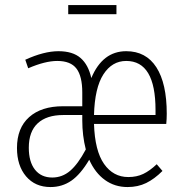

<svg xmlns="http://www.w3.org/2000/svg" viewBox="-20 -737 735 768"><path d="M445.8 -716.8V-680.2H252.9V-716.8ZM647 -282.2Q647 -260.7 645 -241.2H356Q359.4 -133.8 396.2 -81.3Q433.1 -28.8 493.2 -28.8Q526.9 -28.8 553 -41.3Q579.1 -53.7 606.9 -80.1L629.9 -53.2Q597.7 -21 564.7 -4.9Q531.7 11.2 490.2 11.2Q439 11.2 399.7 -17.1Q360.4 -45.4 336.9 -98.1Q302.2 -39.6 265.4 -14.2Q228.5 11.2 182.1 11.2Q120.6 11.2 84.2 -31.7Q47.9 -74.7 47.9 -145Q47.9 -225.1 96.7 -268.6Q145.5 -312 231.9 -312H309.1V-367.2Q309.1 -432.1 285.9 -462.6Q262.7 -493.2 209 -493.2Q160.6 -493.2 92.8 -463.9L81.1 -498Q155.8 -532.2 213.9 -532.2Q271 -532.2 302.2 -505.1Q333.5 -478 345.2 -424.8Q390.1 -532.2 484.9 -532.2Q564 -532.2 605.5 -467.8Q647 -403.3 647 -282.2ZM602.1 -276.9V-296.9Q602.1 -493.2 484.9 -493.2Q428.2 -493.2 393.6 -439.5Q358.9 -385.7 356 -276.9ZM189 -26.9Q229 -26.9 260.5 -53.7Q292 -80.6 323.2 -139.2Q309.1 -194.3 309.1 -255.9V-276.9H232.9Q166.5 -276.9 130.9 -243.9Q95.2 -210.9 95.2 -146Q95.2 -89.4 120.1 -58.1Q145 -26.9 189 -26.9Z"/></svg>

Font: Fira Sans Compressed ExtraLight
Style: Regular
Weight: 250
Width: 1
Designer: Carrois Corporate & Edenspiekermann AG
Foundry: Carrois Corporate GbR & Edenspiekermann AG
Version: Version 4.203;PS 004.203;hotconv 1.0.88;makeotf.lib2.5.64775